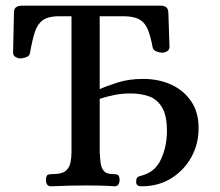

<svg xmlns="http://www.w3.org/2000/svg" viewBox="-20 -651 773 674"><path d="M159 3Q149 3 145 -4Q141 -11 141 -19Q142 -36 149 -38Q156 -40 166 -40Q198 -40 211 -51.5Q224 -63 227.5 -80.5Q231 -98 231 -117V-594H182Q148 -593 129.5 -579.5Q111 -566 102 -537.5Q93 -509 85 -464Q84 -455 72.5 -450.5Q61 -446 50 -446Q43 -446 34.5 -451Q26 -456 26 -466L29 -607Q29 -621 37 -626Q45 -631 56 -631H545Q556 -631 563 -626Q570 -621 571 -607L575 -486Q575 -476 566.5 -471Q558 -466 550 -466Q540 -466 529 -470.5Q518 -475 516 -484Q509 -522 499.5 -546Q490 -570 471.5 -581.5Q453 -593 418 -594H330V-338Q354 -349 393.5 -361.5Q433 -374 482 -374Q538 -374 582 -353.5Q626 -333 652 -294Q678 -255 677 -199Q677 -145 651.5 -99Q626 -53 581 -25Q536 3 477 3Q458 3 458 -12Q458 -24 462 -28Q466 -32 475 -34Q524 -46 545 -91.5Q566 -137 566 -191Q566 -247 548 -275.5Q530 -304 501 -313.5Q472 -323 439 -323Q408 -323 381 -317.5Q354 -312 330 -304V-117Q331 -98 333 -80.5Q335 -63 344 -51.5Q353 -40 375 -40Q385 -40 392 -38Q399 -36 400 -19Q400 -11 396 -4Q392 3 382 3Q355 1 331.5 0.5Q308 0 284 0Q224 0 159 3Z"/></svg>

Font: Alice
Style: Regular
Weight: 400
Designer: Ksenia Yerulevich
Foundry: Cyreal (http://www.cyreal.org/)
Version: Version 2.003; ttfautohint (v1.8.3)